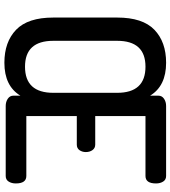

<svg xmlns="http://www.w3.org/2000/svg" viewBox="29 -800 777 875"><g transform="rotate(90 417.5 -362.5)"><path d="M266 6Q171 6 115.5 -47.5Q60 -101 60 -217V-508Q60 -624 115.5 -677.5Q171 -731 266 -731Q372 -731 416 -658V-696Q416 -712 430 -721.5Q444 -731 463 -731H782Q799 -731 807.5 -717.5Q816 -704 816 -685Q816 -637 782 -637H509V-408H639Q655 -408 664 -395.5Q673 -383 673 -365Q673 -349 664.5 -336.5Q656 -324 639 -324H509V-94H782Q816 -94 816 -46Q816 -27 807.5 -13.5Q799 0 782 0H463Q444 0 430 -9.5Q416 -19 416 -35V-67Q372 6 266 6ZM403 -217V-508Q403 -637 284 -637Q166 -637 166 -508V-217Q166 -88 284 -88Q403 -88 403 -217Z"/></g></svg>

Font: AkaAcidDosis
Style: SemiBold
Weight: 600
Designer: Edgar Tolentino, Pablo Impallari, Igino Marini, Cyberella
Foundry: Edgar Tolentino, Pablo Impallari, Igino Marini, Cyberella
Version: Version 1.007